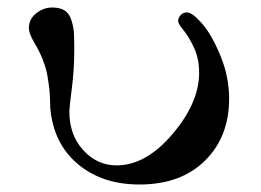

<svg xmlns="http://www.w3.org/2000/svg" viewBox="-20 -487 695 512"><path d="M57 -412Q57 -436 76.5 -451.5Q96 -467 119 -467Q140 -467 152.5 -459Q165 -451 170.5 -433Q176 -415 177 -401Q178 -387 178 -362V-352Q178 -301 171.5 -251Q165 -201 165 -189Q165 -127 202 -86.5Q239 -46 291 -46Q369 -46 440 -129.5Q511 -213 511 -293Q511 -331 497 -360.5Q483 -390 469 -407Q455 -424 455 -431Q455 -440 462 -447Q469 -454 478 -454Q493 -454 519 -424Q545 -394 568 -338Q591 -282 591 -224Q591 -122 526.5 -58.5Q462 5 352 5Q252 5 187 -50Q122 -105 114 -200Q114 -203 113.5 -220Q113 -237 111.5 -250.5Q110 -264 106.5 -284.5Q103 -305 94 -328Q85 -351 71 -374Q57 -398 57 -412Z"/></svg>

Font: CMU Serif
Style: Bold
Weight: 700
Version: Version 0.7.0